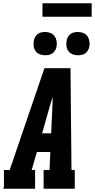

<svg xmlns="http://www.w3.org/2000/svg" viewBox="-35 -1151 579 1171"><path d="M-15 0 -11 -12V-114H24L236 -735H395L401 -114H421V0H231V-114H267L272 -224H190L158 -114H179V0ZM277 -338 284 -490Q285 -507 285.5 -524.5Q286 -542 286 -560Q281 -543 275.5 -525.5Q270 -508 265 -490L222 -338ZM440 -814Q423 -814 407.5 -820Q392 -826 382.5 -839Q373 -852 370.5 -868.5Q368 -885 371 -902Q373 -914 379 -925Q385 -936 395 -943.5Q405 -951 417 -953.5Q429 -956 440 -956Q457 -956 472.5 -950Q488 -944 497.5 -931Q507 -918 510 -901.5Q513 -885 510 -868Q508 -856 502 -845Q496 -834 486 -826.5Q476 -819 464 -816.5Q452 -814 440 -814ZM240 -814Q223 -814 207.5 -820Q192 -826 182.5 -839Q173 -852 170.5 -868.5Q168 -885 171 -902Q173 -914 179 -925Q185 -936 195 -943.5Q205 -951 217 -953.5Q229 -956 240 -956Q257 -956 272.5 -950Q288 -944 297.5 -931Q307 -918 310 -901.5Q313 -885 310 -868Q308 -856 302 -845Q296 -834 286 -826.5Q276 -819 264 -816.5Q252 -814 240 -814ZM224 -1049V-1131H524V-1049Z"/></svg>

Font: Iosevka Slab Heavy
Style: Italic
Weight: 900
Italic angle: -9°
Monospace: yes
Designer: Belleve Invis
Foundry: Belleve Invis
Version: Version 11.1.0; ttfautohint (v1.8.3)